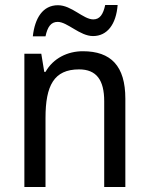

<svg xmlns="http://www.w3.org/2000/svg" viewBox="-20 -752 599 772"><path d="M112 -606H163C171 -644 185 -664 212 -664C251 -664 301 -607 354 -607C411 -607 447 -654 453 -732H403C395 -695 382 -674 355 -674C315 -674 268 -731 213 -731C152 -731 120 -679 112 -606ZM313 -546C252 -546 194 -518 163 -463H158L146 -536H78V0H163V-278C163 -408 197 -473 298 -473C368 -473 399 -430 399 -345V0H484V-355C484 -487 426 -546 313 -546Z"/></svg>

Font: Noto Sans Gurmukhi UI SemiCondensed
Style: Regular
Weight: 400
Width: 4
Designer: Jelle Bosma - Monotype Design Team
Foundry: Monotype Imaging Inc.
Version: Version 2.004